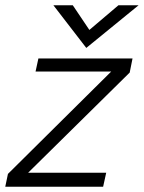

<svg xmlns="http://www.w3.org/2000/svg" viewBox="-40 -710 547 730"><path d="M486.8 -689.9 288.1 -527.8 163.1 -689.9H236.8L299.8 -596.2L410.2 -689.9ZM95.2 -438 106 -487.8H463.9L453.1 -434.1L66.9 -53.2H363.8L352.1 0H-20L-9.8 -48.8L382.8 -438Z"/></svg>

Font: HK Grotesk Light Italic
Style: Regular
Weight: 300
Italic angle: -13°
Designer: Alfredo Marco Pradil and Stefan Peev
Foundry: Hanken Design Co.
Version: Version 1.000;PS 001.000;hotconv 1.0.88;makeotf.lib2.5.64775